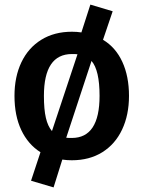

<svg xmlns="http://www.w3.org/2000/svg" viewBox="-20 -682 624 835"><path d="M541 -265Q541 -182 511 -118.5Q481 -55 425 -20Q369 15 292 15Q271 15 251 12L213 133L115 104L156 -20Q102 -54 72.5 -116.5Q43 -179 43 -265Q43 -348 73 -411Q103 -474 159.5 -509Q216 -544 293 -544Q314 -544 334 -541L373 -662L470 -633L428 -509Q483 -476 512 -413Q541 -350 541 -265ZM171 -265Q171 -206 179.5 -169.5Q188 -133 206 -112L317 -446Q310 -447 293 -447Q171 -447 171 -265ZM413 -265Q413 -377 378 -417L268 -83Q276 -82 292 -82Q413 -82 413 -265Z"/></svg>

Font: Fira Sans Medium
Style: Regular
Weight: 500
Designer: bBox Type GmbH & Carrois Corporate GbR & Edenspiekermann AG
Foundry: bBox Type GmbH & Carrois Corporate GbR & Edenspiekermann AG
Version: Version 4.301